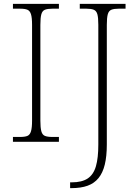

<svg xmlns="http://www.w3.org/2000/svg" viewBox="-20 -734 714 994"><path d="M47 0V-25H84Q109 -25 122 -30.5Q135 -36 140.5 -54.5Q146 -73 146 -109V-605Q146 -642 140.5 -660Q135 -678 122 -683.5Q109 -689 84 -689H47V-714H285V-689H251Q226 -689 212.5 -683.5Q199 -678 194 -660Q189 -642 189 -605V-109Q189 -73 194 -54.5Q199 -36 212.5 -30.5Q226 -25 251 -25H285V0ZM343 240V210H351Q404 210 434 190Q464 170 476.5 127Q489 84 489 15V-606Q489 -643 484 -660.5Q479 -678 465.5 -683.5Q452 -689 428 -689H393V-714H630V-689H594Q570 -689 556.5 -683.5Q543 -678 538 -660Q533 -642 533 -605V14Q533 75 522.5 118Q512 161 490 188Q468 215 433.5 227.5Q399 240 349 240Z"/></svg>

Font: Noto Serif Gujarati ExtraLight
Style: Regular
Weight: 250
Version: Version 2.102